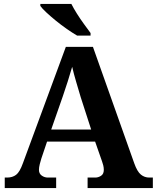

<svg xmlns="http://www.w3.org/2000/svg" viewBox="-20 -951 793 971"><path d="M4 0V-53H16Q43 -53 61.5 -67Q80 -81 96 -126L313 -714H450L659 -125Q674 -83 692.5 -68Q711 -53 735 -53H753V0H423V-53H462Q477 -53 491 -62Q505 -71 505 -92Q505 -104 502 -115.5Q499 -127 496 -135L461 -235H218L189 -149Q185 -137 181 -120.5Q177 -104 177 -92Q177 -73 191 -63Q205 -53 222 -53H264V0ZM239 -296H441L388 -460Q378 -494 365.5 -536Q353 -578 345 -613Q336 -581 323 -540.5Q310 -500 298 -465ZM370 -771Q346 -785 318 -804.5Q290 -824 263 -846Q236 -868 214.5 -888Q193 -908 184 -921V-931H341Q352 -909 369 -882Q386 -855 405 -829Q424 -803 438 -784V-771Z"/></svg>

Font: Noto Serif NP Hmong
Style: Regular
Weight: 400
Designer: Dalton Maag Ltd
Foundry: Dalton Maag Ltd
Version: Version 1.001